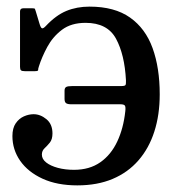

<svg xmlns="http://www.w3.org/2000/svg" viewBox="-20 -550 532 580"><path d="M462.5 -265Q462.5 -345 441 -404.5Q419.5 -464 372.8 -497Q326 -530 250.5 -530Q212 -530 180.5 -517Q149 -504 118.5 -471.5Q111 -463.5 107 -464.5Q103 -465.5 99 -479.5L88 -516Q86.5 -521.5 85.5 -523.2Q84.5 -525 77.5 -525H50.5Q40.5 -525 40.5 -515.5V-348Q40.5 -340 43.5 -337.5Q46.5 -335 55 -335H85.5Q95.5 -335 95.2 -338.5Q95 -342 97.5 -349.5Q106.5 -378 123 -408.5Q139.5 -439 167.2 -460Q195 -481 238.5 -481Q304.5 -481 330.5 -433Q356.5 -385 360.5 -307.5Q361 -296 359 -293Q357 -290 345.5 -290H198Q184 -290 179.5 -287Q175 -284 175 -276V-251Q175 -241.5 179.8 -238.2Q184.5 -235 195 -235H343.5Q354.5 -235 357.2 -231Q360 -227 358.5 -214Q353 -162.5 334.2 -122.5Q315.5 -82.5 283 -59.8Q250.5 -37 203.5 -37Q176.5 -37 154.5 -43Q132.5 -49 119.5 -59.2Q106.5 -69.5 106.5 -83Q106.5 -94.5 114.5 -102Q122.5 -109.5 130.5 -119.2Q138.5 -129 138.5 -147Q138.5 -175 120.2 -190Q102 -205 81.5 -205Q67 -205 52.2 -198.5Q37.5 -192 27.5 -177.5Q17.5 -163 17.5 -139Q17.5 -98 41 -64.2Q64.5 -30.5 108.5 -10.2Q152.5 10 213.5 10Q274 10 320.2 -9.5Q366.5 -29 398.2 -65.5Q430 -102 446.2 -152.5Q462.5 -203 462.5 -265Z"/></svg>

Font: Besley
Style: Regular
Weight: 400
Designer: Owen Earl
Foundry: indestructible type*
Version: Version 4.000